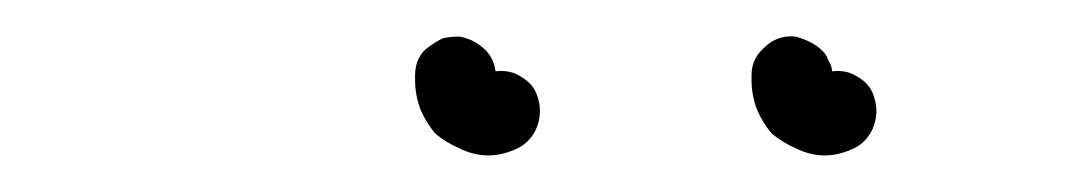

<svg xmlns="http://www.w3.org/2000/svg" viewBox="-20 -585 594 105"><path d="M274 -532Q277 -523 273 -514Q269 -506 261 -503Q254 -500 247 -500Q239 -500 231 -504Q224 -507 218 -512Q213 -518 210 -525Q207 -533 207 -541Q207 -543 207 -544Q207 -549 209 -553Q211 -557 214 -559Q218 -562 222 -564Q226 -565 231 -565Q238 -564 244 -559Q250 -554 251 -546Q259 -547 265 -543Q272 -539 274 -532ZM458 -532Q461 -523 457 -514Q453 -506 445 -503Q438 -500 431 -500Q423 -500 415 -504Q408 -507 402 -512Q397 -518 394 -525Q391 -533 391 -541Q391 -543 391 -544Q391 -553 398 -559Q405 -566 415 -565Q419 -564 423 -562Q427 -560 430 -557Q432 -555 433 -552Q435 -549 435 -546Q443 -547 449 -543Q456 -539 458 -532Z"/></svg>

Font: FRB American Cursive Guidelines Arrows Dashed Extrabold
Style: Bold Italic
Weight: 800
Italic angle: -25°
Version: Version 2.0;Modular Font Editor K font №1